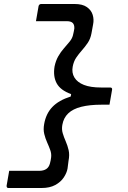

<svg xmlns="http://www.w3.org/2000/svg" viewBox="-20 -780 640 961"><path d="M253 -447Q259 -476 271.5 -498Q284 -520 299.5 -537.5Q315 -555 328 -571Q341 -587 345 -603Q347 -612 349 -620.5Q351 -629 352 -637Q353 -656 344 -665Q335 -674 314 -674Q279 -674 243.5 -674Q208 -674 173 -674H160Q163 -694 166.5 -711.5Q170 -729 173 -749Q174 -754 177.5 -757Q181 -760 186 -760H354Q393 -760 415 -744.5Q437 -729 444 -705.5Q451 -682 446 -658L438 -614Q433 -586 419.5 -566Q406 -546 390 -528Q374 -510 361.5 -491.5Q349 -473 344 -447Q338 -416 352.5 -392Q367 -368 400 -355Q433 -342 486 -342H532Q537 -342 539.5 -339Q542 -336 541 -331Q538 -312 534.5 -293.5Q531 -275 528 -256H488Q429 -256 387 -245.5Q345 -235 321.5 -212.5Q298 -190 292 -155Q288 -133 294 -113Q300 -93 309 -72.5Q318 -52 323.5 -28.5Q329 -5 323 25L318 64Q314 86 299 108.5Q284 131 256.5 146Q229 161 188 161H22Q17 161 15 158Q13 155 13 150Q16 130 19.5 112.5Q23 95 26 75H40Q74 75 108.5 75Q143 75 176 75Q198 75 211.5 66Q225 57 230 38Q232 31 233.5 23Q235 15 236 7Q238 -11 231.5 -29Q225 -47 216 -67Q207 -87 201.5 -109.5Q196 -132 201 -159Q210 -211 242 -244.5Q274 -278 334 -297L336 -309Q283 -328 264 -362.5Q245 -397 253 -447Z"/></svg>

Font: RecMonoLinear Nerd Font Mono
Style: Italic
Weight: 400
Italic angle: -10°
Monospace: yes
Version: Version 1.085; ttfautohint (v1.8.4.7-5d5b);Nerd Fonts 3.2.1